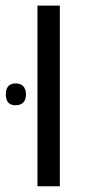

<svg xmlns="http://www.w3.org/2000/svg" viewBox="-55 -650 304 670"><path d="M75.7 0V-630.4H153.8V0ZM-0.5 -282.7Q-34.7 -282.7 -34.7 -320.3Q-34.7 -339.8 -25.9 -349.4Q-17.1 -358.9 -0.5 -358.9Q17.1 -358.9 26.4 -348.9Q35.6 -338.9 35.6 -320.3Q35.6 -302.2 26.4 -292.5Q17.1 -282.7 -0.5 -282.7Z"/></svg>

Font: Open Sans SemiCondensed
Style: Regular
Weight: 400
Width: 4
Designer: Monotype Design Team
Foundry: Monotype Imaging Inc.
Version: Version 3.000